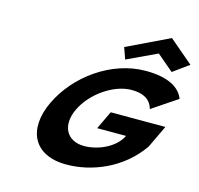

<svg xmlns="http://www.w3.org/2000/svg" viewBox="-153 -1300 1532 1478"><g transform="rotate(15 613.5 -560.5)"><path d="M698.8 -974 731 -883 969.3 -995 1101.2 -883 1226.8 -974 1036.4 -1136ZM1164.5 -462H728.6L659.7 -317H889.6C841.6 -216 706.3 -158 597.4 -158C457.1 -158 397.5 -272 464.1 -412C532.1 -555 700.5 -670 840.8 -670C929.2 -670 991.6 -641 1013.1 -564L1214.1 -699C1180.3 -786 1083.8 -840 908.4 -840C634.6 -840 373.8 -649 261.1 -412C148.9 -176 238.1 15 501.9 15C697.9 15 935 -74 1079.3 -283Z"/></g></svg>

Font: Hussar
Style: BdSuprExtOblFive
Weight: 700
Foundry: Cannot Into Space Fonts
Version: Version 2.00